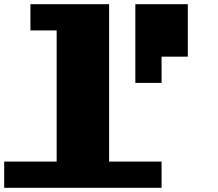

<svg xmlns="http://www.w3.org/2000/svg" viewBox="-20 -1020 1040 915"><path d="M0 -125V-250H250V-875H125V-1000H500V-250H750V-125ZM625 -625V-1000H875V-750H750V-625Z"/></svg>

Font: Press Start 2P
Style: Regular
Weight: 400
Designer: CodeMan38
Foundry: CodeMan38
Version: Version 3.000